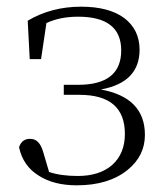

<svg xmlns="http://www.w3.org/2000/svg" viewBox="-20 -541 494 575"><path d="M63 -479Q134 -521 223 -521Q306 -521 352 -487Q398 -452 398 -392Q398 -294 282 -273Q414 -249 414 -137Q414 -74 362 -32Q305 14 210 14Q141 14 96 -15Q49 -44 37 -100Q46 -127 73 -125Q98 -124 109 -87L127 -26Q162 -14 213 -14Q278 -14 316 -47Q354 -81 354 -140Q354 -257 218 -257H171V-287H214Q343 -287 343 -390Q343 -491 214 -491Q160 -491 119 -472L103 -364H69Z"/></svg>

Font: Source Han Serif SC ExtraLight
Style: Regular
Weight: 250
Designer: Ryoko NISHIZUKA  (kana & ideographs); Frank Grießhammer (Latin, Greek & Cyrillic); Wenlong ZHANG  (bopomofo); Sandoll Co
Foundry: Adobe Systems Incorporated
Version: Version 1.001 October 20, 2017